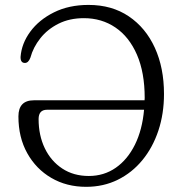

<svg xmlns="http://www.w3.org/2000/svg" viewBox="-20 -730 710 761"><path d="M53 -268.5Q53 -332.5 114.5 -332.5H553Q553.5 -337 553.5 -342Q553.5 -442.5 522.8 -513.2Q492 -584 437.5 -621Q383 -658 312.5 -658Q255.5 -658 211.8 -636Q168 -614 139.8 -578.2Q111.5 -542.5 100.5 -501.5Q92.5 -480 78 -480.5Q61 -481 61.5 -504.5Q65.5 -557.5 100 -604.5Q134.5 -651.5 193.8 -681Q253 -710.5 331 -710.5Q423.5 -710.5 490.5 -665.2Q557.5 -620 593.8 -540.5Q630 -461 630 -357.5Q630 -279.5 607.8 -212.5Q585.5 -145.5 544.5 -95.5Q503.5 -45.5 446.8 -17.5Q390 10.5 321.5 10.5Q244 10.5 183.5 -24.8Q123 -60 88 -122.8Q53 -185.5 53 -268.5ZM332 -32.5Q392 -32.5 438.8 -65Q485.5 -97.5 514.8 -156.5Q544 -215.5 551 -295H166.5Q133 -295 133 -258Q133 -193.5 157.5 -142.5Q182 -91.5 226.8 -62Q271.5 -32.5 332 -32.5Z"/></svg>

Font: Fraunces 72pt SuperSoft Light
Style: Regular
Weight: 300
Version: Version 1.000;[0bf87f6ff]